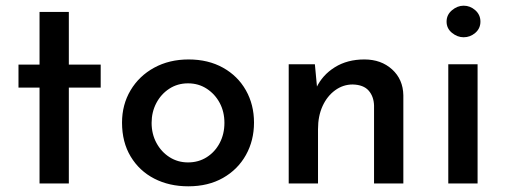

<svg xmlns="http://www.w3.org/2000/svg" viewBox="-20 -645 1777 675"><path d="M119 -603H222V-418H334V-337H222V0H119V-337H45V-418H119Z M409 -214Q409 -277 439 -327.5Q469 -378 522 -407Q575 -436 643 -436Q712 -436 764 -407Q816 -378 844.5 -327.5Q873 -277 873 -214Q873 -151 844.5 -100Q816 -49 764 -19.5Q712 10 642 10Q575 10 522.5 -17Q470 -44 439.5 -94.5Q409 -145 409 -214ZM513 -213Q513 -174 530 -142.5Q547 -111 576 -92.5Q605 -74 641 -74Q678 -74 707 -92.5Q736 -111 752.5 -142.5Q769 -174 769 -213Q769 -252 752.5 -283Q736 -314 707 -333Q678 -352 641 -352Q604 -352 575 -333Q546 -314 529.5 -282.5Q513 -251 513 -213Z M1087 -419 1096 -323 1092 -336Q1113 -381 1157 -408.5Q1201 -436 1261 -436Q1320 -436 1358.5 -401Q1397 -366 1398 -310V0H1295V-274Q1294 -306 1276 -326.5Q1258 -347 1220 -348Q1186 -348 1158 -327.5Q1130 -307 1114 -272Q1098 -237 1098 -191V0H995V-419Z M1556 -419H1659V0H1556ZM1550 -569Q1550 -593 1569 -609Q1588 -625 1610 -625Q1633 -625 1651 -609Q1669 -593 1669 -569Q1669 -545 1651 -529.5Q1633 -514 1610 -514Q1588 -514 1569 -529.5Q1550 -545 1550 -569Z"/></svg>

Font: Josefin Sans Thin Medium
Style: Regular
Weight: 500
Version: Version 2.000